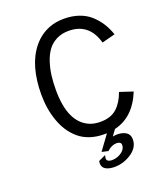

<svg xmlns="http://www.w3.org/2000/svg" viewBox="-167 -831 970 1153"><g transform="rotate(-20 317.5 -254.5)"><path d="M423.8 85.4Q390.1 85.4 361.3 113.3L320.3 104L389.2 9.8H378.4Q375 9.8 371.6 9.8Q322.8 9.8 281.7 -4.2Q240.7 -18.1 211.2 -43.7Q181.6 -69.3 160.9 -101.1Q140.1 -132.8 126 -172.4Q98.1 -250 98.1 -343.8Q98.1 -433.1 118.4 -505.9Q138.7 -578.6 181.6 -631.8Q224.6 -685.1 287.1 -709Q328.6 -725.1 380.9 -725.1Q432.1 -725.1 474.9 -710.4Q517.6 -695.8 547.9 -668.7Q578.1 -641.6 599.6 -608.2Q621.1 -574.7 635.3 -533.2L550.8 -511.2Q513.2 -647 381.8 -647Q337.4 -647 303.2 -629.2Q269 -611.3 248 -582.5Q227.1 -553.7 213.6 -512.5Q200.2 -471.2 195.1 -429.2Q189.9 -387.2 189.9 -338.4Q189.9 -127.9 311.5 -79.1Q339.8 -67.9 377.9 -67.9Q443.8 -67.9 482.4 -103Q521 -138.2 542 -198.7L626 -170.9Q567.4 -26.9 443.4 2L415.5 40.5Q431.6 37.1 443.4 37.1Q478.5 37.1 500.7 51.5Q522.9 65.9 522.9 96.7Q522.9 150.4 467.8 185.1Q418.9 215.8 363.3 215.8Q330.1 215.8 308.3 203.6Q286.6 191.4 286.6 164.6Q286.6 157.2 288.1 150.4L334 128.9Q330.1 142.1 330.1 149.4Q330.1 160.6 339.1 166.3Q348.1 171.9 361.8 171.9Q387.7 171.9 409.2 161.4Q430.7 150.9 442.4 134.8Q451.2 122.1 451.2 106Q451.2 95.7 443.1 90.6Q435.1 85.4 423.8 85.4Z"/></g></svg>

Font: Meera Inimai
Style: Regular
Weight: 400
Version: 2.0.0+20160526